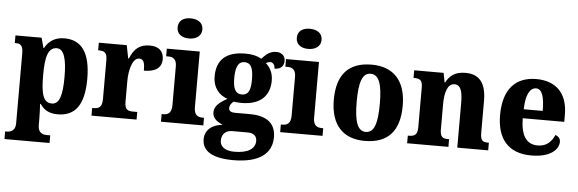

<svg xmlns="http://www.w3.org/2000/svg" viewBox="-58 -971 4228 1404"><g transform="rotate(5 2056.5 -269.0)"><path d="M10 226H341V170H312C292 170 251 162 251 105V58C251 18 249 -20 247 -53H252C279 -12 317 12 381 12C509 12 575 -72 575 -265C575 -460 507 -546 383 -546C311 -546 266 -511 240 -462H236L216 -536H24V-480H30C63 -480 85 -471 85 -409V107C85 162 43 170 23 170H10ZM332 -63C268 -63 251 -127 251 -266C251 -393 268 -469 334 -469C387 -469 408 -395 408 -264C408 -128 387 -63 332 -63Z M629 0H960V-56H928C892 -56 868 -64 868 -123V-276C868 -356 892 -446 940 -446C975 -446 982 -416 982 -361C1062 -361 1112 -390 1112 -456C1112 -509 1082 -548 1010 -548C936 -548 895 -514 865 -440H860L841 -536H636V-480H640C681 -480 702 -471 702 -412V-128C702 -65 676 -56 633 -56H629Z M1290 -624C1340 -624 1382 -649 1382 -698C1382 -749 1340 -772 1290 -772C1239 -772 1200 -749 1200 -698C1200 -649 1239 -624 1290 -624ZM1139 0H1450V-56H1440C1403 -56 1377 -71 1377 -127V-536H1135V-480H1151C1186 -480 1212 -465 1212 -413V-128C1212 -71 1187 -56 1150 -56H1139Z M1690 234C1881 234 1972 161 1972 41C1972 -56 1911 -112 1782 -112H1671C1645 -112 1627 -121 1627 -143C1627 -165 1644 -186 1658 -193C1669 -190 1699 -188 1712 -188C1856 -188 1920 -262 1920 -370C1920 -428 1896 -467 1866 -494C1875 -499 1885 -504 1899 -504C1913 -504 1932 -491 1932 -459C1984 -459 2001 -489 2001 -522C2001 -554 1978 -582 1936 -582C1887 -582 1858 -554 1830 -523C1797 -541 1761 -550 1712 -550C1566 -550 1501 -483 1501 -365C1501 -280 1548 -229 1609 -209C1553 -178 1515 -148 1515 -103C1515 -55 1554 -32 1591 -17C1513 -10 1461 33 1461 100C1461 188 1537 234 1690 234ZM1710 -250C1658 -250 1645 -298 1645 -364C1645 -433 1658 -487 1710 -487C1764 -487 1775 -435 1775 -365C1775 -297 1764 -250 1710 -250ZM1693 172C1631 172 1587 148 1587 99C1587 40 1631 23 1662 23H1778C1823 23 1845 45 1845 80C1845 137 1792 172 1693 172Z M2165 -624C2215 -624 2257 -649 2257 -698C2257 -749 2215 -772 2165 -772C2114 -772 2075 -749 2075 -698C2075 -649 2114 -624 2165 -624ZM2014 0H2325V-56H2315C2278 -56 2252 -71 2252 -127V-536H2010V-480H2026C2061 -480 2087 -465 2087 -413V-128C2087 -71 2062 -56 2025 -56H2014Z M2635 10C2803 10 2890 -82 2890 -270C2890 -458 2795 -550 2638 -550C2471 -550 2384 -458 2384 -270C2384 -82 2479 10 2635 10ZM2637 -56C2575 -56 2552 -130 2552 -270C2552 -411 2574 -483 2636 -483C2699 -483 2722 -411 2722 -270C2722 -130 2700 -56 2637 -56Z M2946 0H3249V-56H3245C3204 -56 3183 -65 3183 -121V-306C3183 -387 3200 -460 3254 -460C3301 -460 3314 -410 3314 -325V0H3541V-56H3537C3495 -56 3479 -65 3479 -126V-357C3479 -492 3426 -550 3326 -550C3248 -550 3210 -516 3184 -467H3180L3167 -536H2951V-480H2955C2996 -480 3017 -471 3017 -416V-124C3017 -65 2993 -56 2951 -56H2946Z M3858 10C4002 10 4058 -54 4058 -108C4058 -132 4042 -148 4021 -155C4000 -105 3963 -67 3899 -67C3817 -67 3774 -125 3772 -256H4077V-308C4077 -467 3990 -550 3847 -550C3693 -550 3605 -453 3605 -265C3605 -91 3688 10 3858 10ZM3913 -322H3774C3775 -426 3805 -482 3851 -482C3895 -482 3913 -423 3913 -322Z"/></g></svg>

Font: Noto Serif Georgian SemiCondensed ExtraBold
Style: Regular
Weight: 800
Width: 4
Designer: Monotype Design Team, Akaki Razmadze
Foundry: Google LLC
Version: Version 2.003